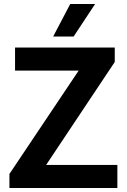

<svg xmlns="http://www.w3.org/2000/svg" viewBox="-20 -937 632 957"><path d="M27 0ZM27 -70 372 -585H55V-700H552V-628L210 -115H565V0H27ZM330 -917H454L347 -755H245Z"/></svg>

Font: Sarabun
Style: Bold
Weight: 700
Designer: Suppakit Chalermlarp | Katatrad Co.,Ltd.
Foundry: Cadson Demak Co.,Ltd.
Version: Version 1.000; ttfautohint (v1.6)